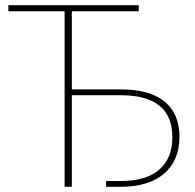

<svg xmlns="http://www.w3.org/2000/svg" viewBox="-20 -723 756 743"><path d="M448 -377Q560 -377 617.2 -329.8Q674.5 -282.5 674.5 -193.5Q674.5 -148 659.5 -112.2Q644.5 -76.5 615.5 -51.5Q586.5 -26.5 544 -13.2Q501.5 0 447 0H390.5V-22.5H447Q545.5 -22.5 596.2 -66.5Q647 -110.5 647 -192Q647 -274 596.8 -314.2Q546.5 -354.5 448 -354.5H258V0H230V-679.5H12.5V-703H517V-679.5H258V-377Z"/></svg>

Font: Lato ExtraLight
Style: Regular
Weight: 275
Designer: Lukasz Dziedzic with Adam Twardoch and Botio Nikoltchev
Foundry: tyPoland Lukasz Dziedzic
Version: Version 2.015; 2015-08-06; http://www.latofonts.com/